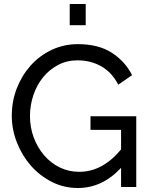

<svg xmlns="http://www.w3.org/2000/svg" viewBox="-20 -936 754 961"><path d="M586 -96Q492 5 370 5Q299 5 238.5 -26Q178 -57 134 -107.5Q90 -158 64.5 -223Q39 -288 39 -357Q39 -429 64 -493.5Q89 -558 133 -607.5Q177 -657 238 -686Q299 -715 370 -715Q473 -715 539.5 -672Q606 -629 641 -560L572 -512Q540 -574 487 -604Q434 -634 368 -634Q314 -634 270 -610.5Q226 -587 195 -548.5Q164 -510 147 -459.5Q130 -409 130 -355Q130 -298 149 -247.5Q168 -197 201 -158.5Q234 -120 279 -98Q324 -76 377 -76Q493 -76 586 -188V-286H433V-354H662V0H586ZM329 -810V-916H409V-810Z"/></svg>

Font: Boldmen Medium
Style: Regular
Weight: 400
Designer: Matt McInerney, Pablo Impallari, Rodrigo Fuenzalida
Foundry: LIVING CONCEPT
Version: Version 1.000